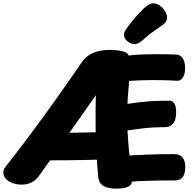

<svg xmlns="http://www.w3.org/2000/svg" viewBox="-23 -1090 1151 1146"><path d="M211 -42Q191 -14 165 -1Q139 12 104 12Q79 12 54 3.5Q29 -5 12.5 -22Q-4 -39 -3 -62Q-2 -77 5 -87.5Q12 -98 25 -114Q68 -168 115.5 -231Q163 -294 212 -360.5Q261 -427 307.5 -492.5Q354 -558 395.5 -617.5Q437 -677 470 -725Q493 -757 534 -774.5Q575 -792 628 -792Q671 -792 705.5 -784.5Q740 -777 745 -758Q761 -761 787.5 -763Q814 -765 845.5 -765.5Q877 -766 910.5 -766.5Q944 -767 975.5 -766Q1007 -765 1031 -764Q1054 -763 1068 -741Q1082 -719 1082 -684Q1082 -647 1067.5 -626Q1053 -605 1028 -608Q1016 -609 994 -610Q972 -611 943 -611.5Q914 -612 881.5 -612Q849 -612 814.5 -610.5Q780 -609 748 -607Q747 -591 745 -570.5Q743 -550 741.5 -530Q740 -510 739 -494Q738 -478 738 -470Q777 -476 806.5 -479.5Q836 -483 862 -485Q888 -487 917.5 -488Q947 -489 987 -489Q1009 -489 1019.5 -469Q1030 -449 1028 -411Q1027 -373 1010 -352Q993 -331 961 -331Q923 -331 889 -329Q855 -327 819 -322.5Q783 -318 738 -312Q739 -299 740 -280.5Q741 -262 742.5 -241.5Q744 -221 746 -200.5Q748 -180 750 -162Q810 -165 852 -167Q894 -169 932.5 -169.5Q971 -170 1018 -170Q1050 -170 1066.5 -150Q1083 -130 1083 -93Q1083 -53 1067 -32.5Q1051 -12 1022 -13Q1007 -13 981.5 -13Q956 -13 925.5 -12.5Q895 -12 864.5 -11Q834 -10 807.5 -9Q781 -8 764 -6Q764 14 740 25Q716 36 671 36Q621 36 594.5 20Q568 4 564 -28Q557 -96 552.5 -177Q548 -258 547.5 -346Q547 -434 549 -522Q501 -453 457 -390.5Q413 -328 372 -269.5Q331 -211 291.5 -155Q252 -99 211 -42ZM266 -133Q249 -133 238 -152Q227 -171 227 -215Q227 -259 240.5 -278Q254 -297 286 -297Q332 -297 390 -297.5Q448 -298 506.5 -299.5Q565 -301 610 -303Q632 -303 641 -285Q650 -267 650 -223Q650 -177 641 -158Q632 -139 610 -139Q565 -137 506 -135.5Q447 -134 384.5 -133.5Q322 -133 266 -133ZM779 -827Q758 -827 737.5 -844Q717 -861 717 -883Q717 -891 719.5 -897.5Q722 -904 726 -910Q741 -933 763.5 -961Q786 -989 809 -1013.5Q832 -1038 847 -1050Q858 -1059 869.5 -1064.5Q881 -1070 893 -1070Q911 -1070 930 -1057Q949 -1044 961.5 -1024.5Q974 -1005 974 -985Q974 -962 956 -947Q943 -937 903 -909.5Q863 -882 821 -844Q802 -827 779 -827Z"/></svg>

Font: Playpen Sans ExtraBold
Style: Regular
Weight: 800
Designer: Laura Meseguer, Veronika Burian, José Scaglione
Foundry: TypeTogether
Version: Version 1.001